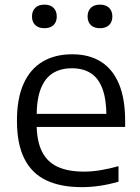

<svg xmlns="http://www.w3.org/2000/svg" viewBox="-20 -780 590 810"><path d="M324.5 9.5Q235 9.5 174.2 -19.8Q113.5 -49 82.5 -111Q51.5 -173 51.5 -271Q51.5 -364.5 79.5 -426.8Q107.5 -489 159.8 -520Q212 -551 284.5 -551Q356 -551 405.8 -519.8Q455.5 -488.5 481.8 -426Q508 -363.5 508 -269V-244.5H90.5V-299.5H449.5L429 -287.5Q429 -360.5 412.2 -405.5Q395.5 -450.5 363 -471.2Q330.5 -492 283.5 -492Q236.5 -492 203.2 -471.5Q170 -451 152.2 -406Q134.5 -361 134.5 -287.5V-260Q134.5 -186.5 156.5 -141.8Q178.5 -97 222.8 -76.5Q267 -56 334.5 -56Q368.5 -56 404.5 -62Q440.5 -68 480 -79V-13.5Q438 -1.5 400 4Q362 9.5 324.5 9.5ZM401.5 -661Q377 -661 363.2 -674.2Q349.5 -687.5 349.5 -710.5Q349.5 -733.5 363.2 -747Q377 -760.5 401.5 -760.5Q426.5 -760.5 440.2 -747Q454 -733.5 454 -710.5Q454 -687.5 440.2 -674.2Q426.5 -661 401.5 -661ZM167.5 -661Q142.5 -661 128.8 -674.2Q115 -687.5 115 -710.5Q115 -733.5 128.8 -747Q142.5 -760.5 167.5 -760.5Q192 -760.5 205.8 -747Q219.5 -733.5 219.5 -710.5Q219.5 -687.5 205.8 -674.2Q192 -661 167.5 -661Z"/></svg>

Font: Encode Sans SemiExpanded
Style: Regular
Weight: 400
Width: 6
Designer: Multiple Designers
Foundry: Impallari Type
Version: Version 3.002